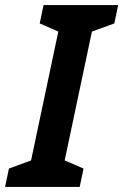

<svg xmlns="http://www.w3.org/2000/svg" viewBox="-59 -734 484 754"><path d="M-39 0 -24 -72 63 -104 170 -610 97 -642 112 -714H405L390 -642L302 -610L195 -104L269 -72L254 0Z"/></svg>

Font: Noto Sans Condensed
Style: Bold Italic
Weight: 700
Width: 3
Italic angle: -12°
Designer: Monotype Design Team
Foundry: Monotype Imaging Inc.
Version: Version 2.013; ttfautohint (v1.8.4.7-5d5b)